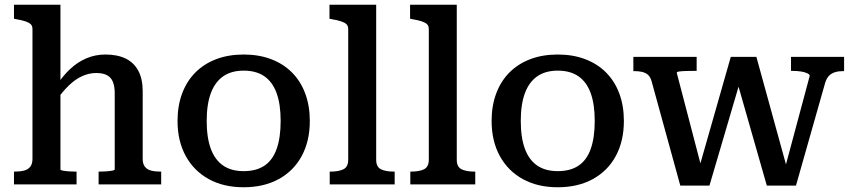

<svg xmlns="http://www.w3.org/2000/svg" viewBox="-20 -778 3594 810"><path d="M235 -758V-63Q235 -60 246 -58Q257 -56 272 -55Q287 -54 299 -54H303V0H39V-54H42Q65 -54 82 -58.5Q99 -63 108 -75Q117 -87 117 -108V-655Q117 -669 109.5 -676Q102 -683 87 -688Q72 -693 49 -697L39 -699V-758ZM660 0H396V-54H399Q412 -54 427 -55Q442 -56 453 -58Q464 -60 464 -63V-384Q464 -413 456.5 -432Q449 -451 432 -460.5Q415 -470 386 -470Q356 -470 327 -457Q298 -444 270.5 -417.5Q243 -391 215 -351L216 -413Q243 -456 275 -486Q307 -516 344.5 -532Q382 -548 425 -548Q475 -548 510 -531Q545 -514 563.5 -479.5Q582 -445 582 -393V-108Q582 -87 591 -75Q600 -63 617 -58.5Q634 -54 657 -54H660Z M1287 -268Q1287 -183 1253 -120Q1219 -57 1156 -22.5Q1093 12 1008 12Q923 12 860.5 -22.5Q798 -57 763.5 -120Q729 -183 729 -268Q729 -332 748.5 -384Q768 -436 804.5 -472.5Q841 -509 892.5 -528.5Q944 -548 1008 -548Q1072 -548 1123.5 -528.5Q1175 -509 1211.5 -472.5Q1248 -436 1267.5 -384Q1287 -332 1287 -268ZM852 -268Q852 -197 869.5 -150Q887 -103 921.5 -79.5Q956 -56 1008 -56Q1061 -56 1095.5 -79Q1130 -102 1147 -149.5Q1164 -197 1164 -268Q1164 -338 1147 -385Q1130 -432 1095.5 -456Q1061 -480 1008 -480Q956 -480 921.5 -456Q887 -432 869.5 -385Q852 -338 852 -268Z M1567 -758V-104Q1567 -74 1587 -64Q1607 -54 1642 -54H1645V0H1371V-54H1374Q1409 -54 1429 -64Q1449 -74 1449 -104V-655Q1449 -669 1441.5 -676Q1434 -683 1419 -688Q1404 -693 1380 -697L1370 -699V-758Z M1907 -758V-104Q1907 -74 1927 -64Q1947 -54 1982 -54H1985V0H1711V-54H1714Q1749 -54 1769 -64Q1789 -74 1789 -104V-655Q1789 -669 1781.5 -676Q1774 -683 1759 -688Q1744 -693 1720 -697L1710 -699V-758Z M2612 -268Q2612 -183 2578 -120Q2544 -57 2481 -22.5Q2418 12 2333 12Q2248 12 2185.5 -22.5Q2123 -57 2088.5 -120Q2054 -183 2054 -268Q2054 -332 2073.5 -384Q2093 -436 2129.5 -472.5Q2166 -509 2217.5 -528.5Q2269 -548 2333 -548Q2397 -548 2448.5 -528.5Q2500 -509 2536.5 -472.5Q2573 -436 2592.5 -384Q2612 -332 2612 -268ZM2177 -268Q2177 -197 2194.5 -150Q2212 -103 2246.5 -79.5Q2281 -56 2333 -56Q2386 -56 2420.5 -79Q2455 -102 2472 -149.5Q2489 -197 2489 -268Q2489 -338 2472 -385Q2455 -432 2420.5 -456Q2386 -480 2333 -480Q2281 -480 2246.5 -456Q2212 -432 2194.5 -385Q2177 -338 2177 -268Z M3108 -454 3085 -450 3215 5H3338L3461 -428Q3467 -448 3477.5 -458.5Q3488 -469 3503 -473.5Q3518 -478 3536 -478H3541V-538H3317V-479H3321Q3342 -479 3358.5 -476.5Q3375 -474 3385.5 -469Q3396 -464 3396 -458L3289 -59L3305 -51L3171 -538H3063L2926 -58L2945 -50L2835 -471Q2835 -475 2846 -476.5Q2857 -478 2875 -478.5Q2893 -479 2914 -479H2919V-538H2652V-478H2656Q2675 -478 2689.5 -474.5Q2704 -471 2714 -462Q2724 -453 2729 -435L2850 5H2973Z"/></svg>

Font: Roboto Serif Medium
Style: Regular
Weight: 500
Designer: Greg Gazdowicz
Foundry: Commercial Type
Version: Version 1.008